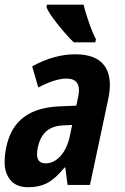

<svg xmlns="http://www.w3.org/2000/svg" viewBox="-46 -786 533 816"><path d="M153.8 -766.1H309.1Q315.4 -738.8 331.5 -691.9Q347.7 -645 361.8 -619.1L358.9 -606H267.6Q234.4 -638.2 196.8 -685.8Q159.2 -733.4 151.4 -755.9ZM90.8 -503.9Q183.1 -555.2 273.4 -555.2Q363.8 -555.2 398.4 -505.9Q420.9 -474.1 420.9 -425.3Q420.9 -397.9 414.1 -365.2L336.4 0H241.2L231.4 -74.2H228.5Q189.9 -26.9 155.3 -8.5Q120.6 9.8 73.2 9.8Q13.2 9.8 -11.7 -35.2Q-26.4 -61.5 -26.4 -94.5Q-26.4 -127.4 -19.5 -160.2Q-1.5 -245.1 54.2 -287.4Q109.9 -329.6 205.6 -334L278.3 -336.9L286.6 -376Q289.6 -391.1 289.6 -402.8Q289.6 -452.1 236.8 -452.1Q188.5 -452.1 116.7 -414.1ZM111.3 -131.3Q111.3 -91.8 147.5 -91.8Q183.6 -91.8 211.9 -123.8Q240.2 -155.8 251 -209L260.7 -254.9L220.2 -252.9Q175.8 -250.5 150.1 -227.5Q124.5 -204.6 114.7 -159.2Q111.3 -143.6 111.3 -131.3Z"/></svg>

Font: Open Sans Hebrew Condensed
Style: Bold Italic
Weight: 700
Width: 3
Italic angle: -12°
Foundry: Ascender Corporation, Yanek Iontef
Version: Version 2.001;PS 002.001;hotconv 1.0.70;makeotf.lib2.5.58329